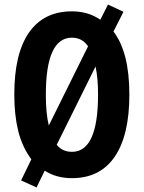

<svg xmlns="http://www.w3.org/2000/svg" viewBox="-20 -775 633 846"><path d="M550 -358Q550 -179 485.5 -84.5Q421 10 297 10Q228 10 177 -23L141 51L73 20L118 -73Q77 -129 60 -199Q43 -269 43 -359Q43 -539 108 -632Q173 -725 297 -725Q369 -725 422 -688L456 -755L524 -723L480 -636Q550 -545 550 -358ZM182 -358Q182 -275 195 -222L368 -571Q342 -609 297 -609Q182 -609 182 -358ZM412 -358Q412 -431 401 -482L230 -137Q255 -106 297 -106Q412 -106 412 -358Z"/></svg>

Font: Noto Sans Khmer UI ExtraCondensed
Style: Bold
Weight: 700
Width: 2
Designer: Danh Hong and the Monotype Design Team
Foundry: Monotype Imaging Inc.
Version: Version 2.002; ttfautohint (v1.8.4.7-5d5b)